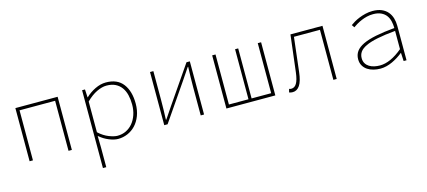

<svg xmlns="http://www.w3.org/2000/svg" viewBox="-55 -968 3711 1668"><g transform="rotate(-15 1800.0 -134.0)"><path d="M110 0V-478H490V0H460V-450H140V0Z M710 222V-478H736L740 -406H742Q779 -442 828.5 -466Q878 -490 926 -490Q1029 -490 1079.5 -423.5Q1130 -357 1130 -246Q1130 -185 1111.5 -137Q1093 -89 1062 -56Q1031 -23 990 -5.5Q949 12 904 12Q869 12 823.5 -6.5Q778 -25 740 -58H738L740 42V222ZM906 -16Q948 -16 983 -33Q1018 -50 1043.5 -80.5Q1069 -111 1083.5 -153.5Q1098 -196 1098 -246Q1098 -292 1088.5 -331.5Q1079 -371 1058 -400Q1037 -429 1004 -445.5Q971 -462 924 -462Q884 -462 836 -439Q788 -416 740 -368V-92Q785 -51 831 -33.5Q877 -16 906 -16Z M1321 0V-478H1351V-224Q1351 -184 1350 -137Q1349 -90 1347 -42H1351Q1366 -65 1386 -94Q1406 -123 1421 -146L1649 -478H1679V0H1649V-254Q1649 -294 1650 -341Q1651 -388 1653 -436H1649Q1634 -413 1614 -384Q1594 -355 1579 -332L1351 0Z M1880 0V-478H1910V-28H2086V-478H2114V-28H2290V-478H2320V0Z M2474 12Q2463 12 2456.5 10.5Q2450 9 2442 6L2450 -24Q2455 -22 2459.5 -21Q2464 -20 2470 -20Q2500 -20 2518 -50.5Q2536 -81 2544 -146Q2554 -230 2564 -312Q2574 -394 2584 -478H2872V0H2842V-450H2608Q2599 -372 2590 -296Q2581 -220 2572 -142Q2563 -62 2538 -25Q2513 12 2474 12Z M3264 12Q3232 12 3202 4.5Q3172 -3 3148.5 -18.5Q3125 -34 3110.5 -58.5Q3096 -83 3096 -117Q3096 -157 3117.5 -187Q3139 -217 3184 -238.5Q3229 -260 3300 -274.5Q3371 -289 3470 -298Q3470 -329 3463 -359Q3456 -389 3439.5 -411.5Q3423 -434 3394 -448Q3365 -462 3322 -462Q3293 -462 3266 -455.5Q3239 -449 3214.5 -438.5Q3190 -428 3170 -416Q3150 -404 3136 -394L3120 -418Q3133 -428 3154 -440.5Q3175 -453 3202 -464Q3229 -475 3260.5 -482.5Q3292 -490 3324 -490Q3372 -490 3405.5 -475.5Q3439 -461 3460 -436Q3481 -411 3490.5 -378.5Q3500 -346 3500 -310V0H3474L3470 -74H3468Q3447 -57 3422.5 -41.5Q3398 -26 3372 -14Q3346 -2 3318.5 5Q3291 12 3264 12ZM3266 -16Q3361 -16 3470 -108V-272Q3373 -263 3307.5 -249.5Q3242 -236 3202 -217Q3162 -198 3145 -173.5Q3128 -149 3128 -118Q3128 -90 3140 -70.5Q3152 -51 3171.5 -39Q3191 -27 3215.5 -21.5Q3240 -16 3266 -16Z"/></g></svg>

Font: Source Code Pro ExtraLight
Style: Regular
Weight: 200
Monospace: yes
Designer: Paul D. Hunt, Teo Tuominen
Foundry: Adobe Systems Incorporated
Version: Version 2.030;PS 1.000;hotconv 16.6.51;makeotf.lib2.5.65220